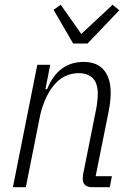

<svg xmlns="http://www.w3.org/2000/svg" viewBox="-20 -783 542 803"><path d="M34 0 136 -512H190L170 -410H177Q223 -524 330 -524Q386 -524 414.5 -490Q443 -456 443 -395Q443 -363 435 -320L380 -46H448L439 0H366Q326 0 326 -36Q326 -42 327 -50.5Q328 -59 330 -66L381 -321Q385 -340 387 -359Q389 -378 389 -390Q389 -435 368 -456Q347 -477 309 -477Q277 -477 250.5 -463.5Q224 -450 204 -425Q184 -400 169.5 -367Q155 -334 148 -301L88 0ZM286 -601 204 -742 234 -763 320 -641 451 -763 479 -740 346 -601Z"/></svg>

Font: IBM Plex Sans Cond Light
Style: Italic
Weight: 300
Width: 3
Italic angle: -11°
Designer: Mike Abbink, Paul van der Laan, Pieter van Rosmalen
Foundry: Bold Monday
Version: Version 1.3